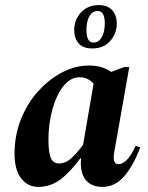

<svg xmlns="http://www.w3.org/2000/svg" viewBox="-20 -723 580 753"><path d="M130 10Q89 10 63 -23.5Q37 -57 37 -120Q37 -192 62 -255Q87 -318 129.5 -365Q172 -412 223.5 -439Q275 -466 328 -466Q381 -466 416 -441L467 -460H487L428 -126Q420 -79 445 -79Q460 -79 477 -95.5Q494 -112 512 -151L530 -145Q502 -71 466 -30.5Q430 10 382 10Q337 10 315 -19Q293 -48 298 -102H295Q252 -44 214 -17Q176 10 130 10ZM170 -174Q170 -126 179 -104Q188 -82 212 -82Q238 -82 261.5 -104Q285 -126 306 -156L347 -395Q336 -407 323 -413.5Q310 -420 292 -420Q256 -420 228.5 -385Q201 -350 185.5 -294Q170 -238 170 -174ZM342 -533Q305 -533 288 -553.5Q271 -574 271 -605Q271 -645 297.5 -674Q324 -703 367 -703Q403 -703 420.5 -682.5Q438 -662 438 -631Q438 -591 412 -562Q386 -533 342 -533ZM347 -556Q367 -556 379 -577Q391 -598 391 -631Q391 -680 363 -680Q343 -680 331 -660Q319 -640 319 -605Q319 -556 347 -556Z"/></svg>

Font: Spectral
Style: Bold Italic
Weight: 700
Italic angle: -10°
Designer: Jean-Baptiste Levee
Foundry: Production Type
Version: Version 2.001